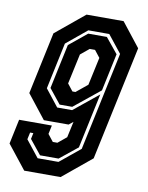

<svg xmlns="http://www.w3.org/2000/svg" viewBox="-100 -758 629 817"><g transform="rotate(10 214.0 -350.0)"><path d="M367.5 -700 448.5 -597 343.5 -103 218.5 0H61.5L-20 -103L2.5 -209.5H144L136 -172L160 -141.5H180L217 -172L232 -241L213.5 -226H106.5L25.5 -329L82.5 -597L207.5 -700ZM317 -635.5H226.5L138 -562.5L95.5 -362L153 -289H217.5L324 -375.5L273.5 -138L196.5 -76H116.5L66.5 -138L72 -164H58L51.5 -134L108.5 -62H198.5L286.5 -134L377 -560ZM309 -621.5 362.5 -556 328 -394 215.5 -303H161L110.5 -366L151.5 -558.5L228.5 -621.5ZM269 -558.5H246L209 -528L181 -398L205 -367.5H218L267 -407.5L293 -528Z"/></g></svg>

Font: Tourney Condensed Regular
Style: Bold Italic
Weight: 700
Width: 3
Italic angle: -12°
Designer: Tyler Finck
Foundry: Etcetera Type Co
Version: Version 1.010; ttfautohint (v1.8.3)